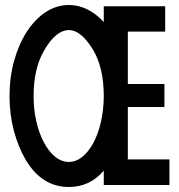

<svg xmlns="http://www.w3.org/2000/svg" viewBox="-20 -740 716 766"><path d="M639 -614H490V-405H636V-313H490V-104H656V-2H394V-59Q338 6 255 6Q148 6 84 -100Q53 -152 35.5 -218Q18 -284 18 -356Q18 -432 36.5 -498Q55 -564 87 -613.5Q119 -663 162 -691.5Q205 -720 255 -720Q294 -720 329.5 -702Q365 -684 394 -652V-715H639ZM427 -608Q427 -607 429 -605L428 -608ZM351 -542Q303 -620 255 -620Q204 -620 158 -542Q114 -469 114 -356Q114 -303 125 -255.5Q136 -208 155 -172Q174 -136 199.5 -115Q225 -94 255 -94Q283 -94 308 -114Q333 -134 352 -169Q371 -204 382 -250.5Q393 -297 394 -351V-362Q393 -471 351 -542Z"/></svg>

Font: Fundamental  Brigade Condensed
Style: Regular
Weight: 400
Width: 3
Designer: Peter Wiegel, original typeface by Carl Albert Fahrenwaldt 1901
Foundry: Peter Wiegel
Version: Version 0.000 2012 initial release